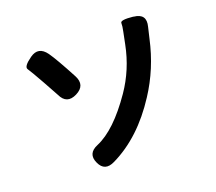

<svg xmlns="http://www.w3.org/2000/svg" viewBox="-127 -906 1254 1116"><g transform="rotate(-20 500.0 -348.5)"><path d="M403 24Q335 58 306 -7Q276 -72 346 -101Q462 -150 586 -330Q668 -449 697 -595Q704 -632 712 -669Q719 -701 718.5 -720Q718 -739 796 -731L799 -730Q877 -722 857 -646Q849 -614 841 -578Q803 -405 710 -263Q580 -62 403 24ZM329 -419Q261 -385 229 -454Q226 -461 177.5 -547.5Q129 -634 115 -654Q101 -674 159 -715Q217 -756 261 -695Q293 -650 362 -520Q397 -453 329 -419Z"/></g></svg>

Font: Resource Han Rounded JP
Style: Bold
Weight: 700
Designer: Cyano Hao (round all glyphs); Ryoko NISHIZUKA 西塚涼子 (kana, bopomofo & ideographs); Paul D. Hunt (Latin, Greek & Cyrillic)
Foundry: Cyano Hao
Version: 0.990